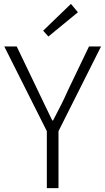

<svg xmlns="http://www.w3.org/2000/svg" viewBox="-20 -968 542 988"><path d="M221 0H281V-293L500 -729H438L331 -506C308 -453 281 -402 253 -348H249C222 -402 199 -453 173 -506L66 -729H2L221 -293ZM229 -780 381 -905 345 -948 202 -810Z"/></svg>

Font: Noto Sans T Chinese Light
Style: Regular
Weight: 300
Designer: Ryoko NISHIZUKA (kana & ideographs); Paul D. Hunt (Latin, Greek & Cyrillic); Wenlong ZHANG (bopomofo); Sandoll Communica
Foundry: Adobe Systems Incorporated
Version: Version 1.000;PS 1;hotconv 1.0.78;makeotf.lib2.5.61930